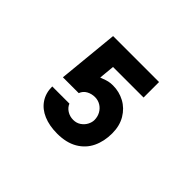

<svg xmlns="http://www.w3.org/2000/svg" viewBox="-101 -656 802 802"><g transform="rotate(45 300.0 -255.0)"><path d="M142.5 -154H244Q250.5 -137.5 266.8 -127.2Q283 -117 303 -117Q322.5 -117 337 -127Q351.5 -137 359 -151.5Q366.5 -166 366.5 -179.5Q366.5 -198.5 357.8 -214.5Q349 -230.5 333.8 -239.8Q318.5 -249 300.5 -249Q280.5 -249 263.8 -239.8Q247 -230.5 240.5 -212.5H147L173.5 -482.5H445V-391H264.5L258 -322Q263.5 -323.5 270.5 -326.5Q283 -331.5 293.8 -334Q304.5 -336.5 319.5 -336.5Q356 -336.5 387.8 -319.5Q419.5 -302.5 439 -269.8Q458.5 -237 458.5 -192.5Q458.5 -145.5 440.8 -108.5Q423 -71.5 386.5 -50.2Q350 -29 296.5 -29Q250 -29 215.2 -43.8Q180.5 -58.5 161.5 -86.8Q142.5 -115 142.5 -154Z"/></g></svg>

Font: JuliaMono Black
Style: Regular
Weight: 900
Monospace: yes
Designer: cormullion
Foundry: corm
Version: Version 0.054; ttfautohint (v1.8.4)